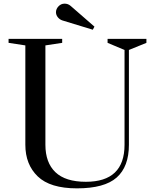

<svg xmlns="http://www.w3.org/2000/svg" viewBox="-20 -1013 849 1053"><path d="M119 -219V-764L27 -778V-800H321V-778L229 -764V-219Q229 -121 284 -68.5Q339 -16 451 -16Q663 -16 663 -219V-739L570 -778V-800H783V-778L687 -739V-219Q687 -99 620 -39.5Q553 20 402 20Q255 20 187 -45.5Q119 -111 119 -219ZM322 -901Q307 -906 297 -918.5Q287 -931 287 -946Q287 -964 301 -978.5Q315 -993 334 -993Q353 -993 367 -981L498 -867L489 -850Z"/></svg>

Font: Prata
Style: Regular
Weight: 400
Designer: Ivan Petrov
Foundry: Cyreal
Version: Version 2.000